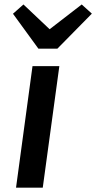

<svg xmlns="http://www.w3.org/2000/svg" viewBox="-20 -860 441 880"><path d="M53.5 0 129 -557H252L176 0ZM156 -637 39.5 -797 87.5 -839.5 207.5 -726 354.5 -839.5 401 -797.5 243 -637Z"/></svg>

Font: Merriweather Sans Medium
Style: Italic
Weight: 500
Italic angle: -7.5°
Designer: Eben Sorkin
Foundry: Eben Sorkin
Version: Version 2.001